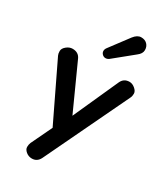

<svg xmlns="http://www.w3.org/2000/svg" viewBox="-229 -856 983 1137"><g transform="rotate(30 263.0 -288.0)"><path d="M511.2 -420.9 237.8 150.9Q220.7 185.1 185.1 185.1Q162.1 185.1 144.5 170.4Q127 155.8 127 139.2Q127 122.6 132.8 108.9L201.2 -34.2L15.1 -420.9Q10.3 -430.7 10 -448.7Q9.8 -466.8 29.3 -482.9Q48.8 -499 70.3 -499Q111.8 -499 127 -463.9L267.1 -154.8L405.8 -462.9Q421.9 -498 460.4 -498Q480 -498 498.5 -482.4Q517.1 -466.8 517.1 -449.7Q517.1 -432.6 511.2 -420.9ZM242.2 -602.1 338.9 -731Q361.8 -760.7 387.9 -761Q414.1 -761.2 429.4 -745.6Q444.8 -730 444.8 -705.6Q444.8 -681.2 418 -661.1L289.1 -556.2Q278.3 -547.9 265.6 -547.9Q252.9 -547.9 243.4 -557.4Q233.9 -566.9 233.9 -579.1Q233.9 -591.3 242.2 -602.1Z"/></g></svg>

Font: Nunito-Bold
Style: Bold
Weight: 700
Designer: Vernon Adams
Foundry: newtypography
Version: Version 3.000